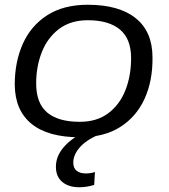

<svg xmlns="http://www.w3.org/2000/svg" viewBox="-20 -567 711 807"><path d="M316 10Q182 10 112.5 -46.5Q43 -103 42 -211Q42 -307 76 -383Q110 -459 178.5 -503Q247 -547 349 -547Q480 -547 550.5 -490.5Q621 -434 621 -325Q622 -227 587.5 -151.5Q553 -76 485 -33Q417 10 316 10ZM315 -55Q387 -55 435 -91Q483 -127 507 -187.5Q531 -248 531 -323Q531 -404 484 -443Q437 -482 349 -482Q277 -482 228.5 -445.5Q180 -409 156 -348.5Q132 -288 132 -216Q132 -133 178.5 -94Q225 -55 315 -55ZM337 -14 392 0Q339 24 313.5 54.5Q288 85 288 116Q288 140 302.5 151Q317 162 340 162Q351 162 360.5 160.5Q370 159 379 156L376 210Q346 220 313 220Q268 220 241.5 197.5Q215 175 215 134Q215 90 247 52.5Q279 15 337 -14Z"/></svg>

Font: Georama Extended
Style: Italic
Weight: 400
Width: 7
Italic angle: -9°
Designer: Jean-Baptiste Levee
Foundry: Production Type
Version: Version 1.000